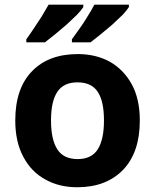

<svg xmlns="http://www.w3.org/2000/svg" viewBox="-20 -786 659 816"><path d="M574.2 -273.9Q574.2 -138.2 502.9 -64Q431.2 9.8 308.1 9.8Q231 9.8 172.4 -23.4Q112.8 -55.7 79.1 -119.6Q44.9 -183.1 44.9 -273.9Q44.9 -410.6 116.2 -483.4Q186.5 -556.2 311 -556.2Q387.2 -556.2 447.3 -523.4Q505.9 -489.7 540 -427.7Q574.2 -365.2 574.2 -273.9ZM196.8 -273.9Q196.8 -192.9 223.6 -151.4Q250 -109.9 310.1 -109.9Q369.1 -109.9 395.5 -151.4Q421.9 -193.4 421.9 -273.9Q421.9 -355.5 395.5 -395.5Q369.1 -436 309.1 -436Q250 -436 223.6 -395.5Q196.8 -355.5 196.8 -273.9ZM527.8 -755.9Q520 -743.2 501 -722.7Q477.5 -699.7 457 -681.2Q437.5 -664.6 407.2 -639.6Q382.8 -620.1 364.7 -606H285.6V-619.1Q292 -627.4 317.9 -664.1Q335 -687.5 352.5 -716.8Q370.1 -744.6 380.9 -766.1H527.8ZM334 -755.9Q325.7 -742.7 306.6 -722.7Q283.2 -699.7 262.7 -681.2Q244.6 -665.5 213.4 -639.6Q189.5 -620.1 170.9 -606H91.8V-619.1Q108.9 -642.6 123 -664.1Q137.2 -685.1 157.7 -716.8Q178.7 -751.5 186.5 -766.1H334Z"/></svg>

Font: Droid Sans Thai
Style: Bold
Weight: 700
Designer: Steve Matteson
Foundry: Ascender Corporation
Version: Version 1.00